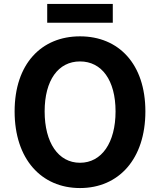

<svg xmlns="http://www.w3.org/2000/svg" viewBox="-20 -938 810 972"><path d="M385 14C581 14 716 -133 716 -374C716 -614 581 -754 385 -754C189 -754 54 -614 54 -374C54 -133 189 14 385 14ZM385 -114C275 -114 206 -216 206 -374C206 -532 275 -627 385 -627C495 -627 565 -532 565 -374C565 -216 495 -114 385 -114ZM219 -823H551V-918H219Z"/></svg>

Font: Noto Sans CJK SC
Style: Bold
Weight: 700
Designer: Ryoko NISHIZUKA 西塚涼子 (kana, bopomofo & ideographs); Paul D. Hunt (Latin, Greek & Cyrillic); Sandoll Communications 산돌커뮤니
Foundry: Adobe
Version: Version 2.004;hotconv 1.0.118;makeotfexe 2.5.65603